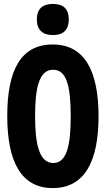

<svg xmlns="http://www.w3.org/2000/svg" viewBox="-20 -952 540 980"><path d="M250 -773C306 -773 331 -802 331 -853C331 -905 305 -932 250 -932C196 -932 168 -905 168 -853C168 -800 197 -773 250 -773ZM249 8C413 8 483 -130 483 -358C483 -588 413 -725 249 -725C84 -725 17 -590 17 -360C17 -130 86 8 249 8ZM252 -120C182 -120 159 -212 159 -359C159 -507 181 -596 251 -596C319 -596 341 -515 341 -358C341 -214 322 -120 252 -120Z"/></svg>

Font: Noto Sans Mono ExtraCondensed ExtraBold
Style: Regular
Weight: 800
Width: 2
Designer: Monotype Design Team
Foundry: Monotype Imaging Inc.
Version: Version 2.014